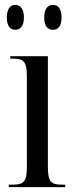

<svg xmlns="http://www.w3.org/2000/svg" viewBox="-20 -766 300 786"><path d="M197 -644C217 -644 232 -658 232 -694C232 -731 217 -746 197 -746C176 -746 161 -731 161 -694C161 -658 176 -644 197 -644ZM42 -644C62 -644 78 -658 78 -694C78 -731 62 -746 42 -746C23 -746 8 -731 8 -694C8 -658 23 -644 42 -644ZM16 0H247V-10H236C189 -10 176 -20 176 -84V-536H22V-526H32C77 -526 90 -515 90 -452V-85C90 -20 77 -10 29 -10H16Z"/></svg>

Font: Noto Serif Display ExtraCondensed
Style: Regular
Weight: 400
Width: 2
Designer: Monotype Design Team
Foundry: Monotype Imaging Inc.
Version: Version 2.009